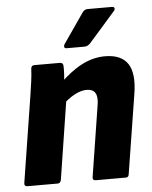

<svg xmlns="http://www.w3.org/2000/svg" viewBox="-52 -752 629 795"><g transform="rotate(-5 263.0 -354.5)"><path d="M314 0Q300 0 302 -14L349 -312Q359 -376 309 -376Q285 -376 258 -361.5Q231 -347 202 -319L203 -410Q252 -459 299.5 -483.5Q347 -508 396 -508Q464 -508 491 -467Q518 -426 504 -341L452 -14Q451 0 439 0ZM31 0Q16 0 18 -14L74 -368Q79 -400 83 -429.5Q87 -459 88 -483Q89 -497 102 -497H208Q221 -497 222 -484Q223 -468 221.5 -446.5Q220 -425 218 -405L223 -353L170 -14Q167 0 156 0ZM241 -555Q234 -555 232 -560Q230 -565 234 -572L319 -695Q328 -709 341 -709H444Q451 -709 453 -703.5Q455 -698 450 -692L342 -569Q330 -555 316 -555Z"/></g></svg>

Font: Sofia Sans Semi Condensed Black
Style: Italic
Weight: 900
Italic angle: -9°
Version: Version 4.100